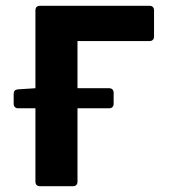

<svg xmlns="http://www.w3.org/2000/svg" viewBox="-20 -644 585 664"><path d="M512.7 -517.6V-608.4C512.7 -618.2 506.8 -624 497.1 -624H118.2C108.4 -624 102.5 -618.2 102.5 -608.4V-338.9L42 -335C32.2 -334 27.3 -329.1 27.3 -319.3V-285.2C27.3 -275.4 33.2 -269.5 43 -269.5H102.5V-15.6C102.5 -5.9 108.4 0 118.2 0H232.4C242.2 0 248 -5.9 248 -15.6V-269.5H357.4C367.2 -269.5 373 -275.4 373 -285.2V-323.2C373 -333 367.2 -338.9 357.4 -338.9H248V-502H497.1C506.8 -502 512.7 -507.8 512.7 -517.6Z"/></svg>

Font: Ed Sans Neue
Style: Bold
Weight: 700
Designer: Stephen Hutchings
Version: Version 1.004;PS 001.004;hotconv 1.0.88;makeotf.lib2.5.64775